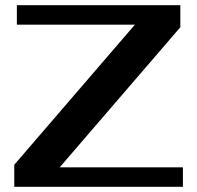

<svg xmlns="http://www.w3.org/2000/svg" viewBox="-20 -720 760 740"><path d="M675 -615 210 -75H685V0H35V-85L500 -625H45V-700H675Z"/></svg>

Font: Prosto One
Style: Regular
Weight: 400
Designer: Pavel Emelyanov and Jovanny lemonad
Foundry: Pavel Emelyanov and Jovanny Lemonad
Version: Version 1.001